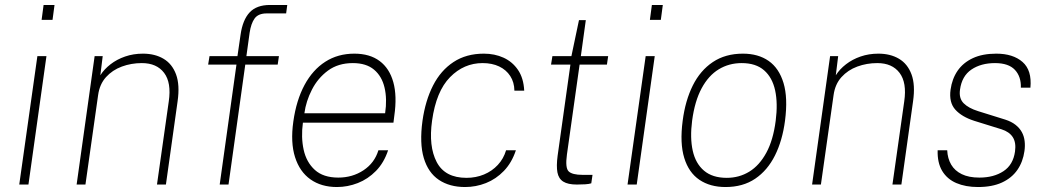

<svg xmlns="http://www.w3.org/2000/svg" viewBox="-20 -743 4214 773"><path d="M57.5 0 130.5 -517H167L94.5 0ZM147.5 -663 155.5 -723H199.5L191.5 -663Z M288.5 0 361 -517H393.5L384 -440Q399.5 -464.5 425 -484.2Q450.5 -504 483.8 -515.5Q517 -527 555.5 -527Q603.5 -527 638.2 -506.5Q673 -486 688.8 -443.5Q704.5 -401 695 -335L648 0H612L659.5 -335Q670.5 -410 640.8 -449.5Q611 -489 551 -489Q508.5 -489 470.5 -475Q432.5 -461 406.8 -432.5Q381 -404 375 -360L324 0Z M864.5 0 932 -483H818L823.5 -517H936L948.5 -603Q957 -663 985 -693Q1013 -723 1067 -723H1136.5L1132 -689H1053.5Q1020 -689 1005.2 -668.8Q990.5 -648.5 985 -611L972 -517H1103L1098 -483H967.5L900 0Z M1336.5 10Q1273.5 10 1230 -20.8Q1186.5 -51.5 1167.8 -110.5Q1149 -169.5 1161 -254Q1173 -339.5 1206 -400.8Q1239 -462 1289.8 -494.5Q1340.5 -527 1406.5 -527Q1468.5 -527 1508.2 -497.5Q1548 -468 1563.5 -412.2Q1579 -356.5 1567.5 -277L1564 -249H1199.5Q1191.5 -190.5 1202.5 -140.2Q1213.5 -90 1247.5 -59Q1281.5 -28 1342 -28Q1399 -28 1443.5 -57.5Q1488 -87 1503.5 -138H1542.5Q1526 -88 1493.8 -55Q1461.5 -22 1420.5 -6Q1379.5 10 1336.5 10ZM1205.5 -287H1530.5Q1539 -344.5 1528.2 -390.2Q1517.5 -436 1486 -462.5Q1454.5 -489 1400.5 -489Q1341.5 -489 1300.5 -458.8Q1259.5 -428.5 1235.8 -382Q1212 -335.5 1205.5 -287Z M1852.5 10Q1790 10 1747 -18.8Q1704 -47.5 1686.2 -106.8Q1668.5 -166 1681 -257Q1692.5 -338 1723.5 -398.8Q1754.5 -459.5 1805.8 -493.2Q1857 -527 1928 -527Q1971.5 -527 2007.2 -510.8Q2043 -494.5 2065.5 -461.5Q2088 -428.5 2090.5 -378H2051Q2050.5 -412 2034.2 -437Q2018 -462 1989.5 -475.5Q1961 -489 1923 -489Q1847.5 -489 1791.8 -432.2Q1736 -375.5 1719.5 -257Q1705 -154 1738.2 -90.5Q1771.5 -27 1858 -27Q1896 -27 1928.5 -40.5Q1961 -54 1984.2 -79Q2007.5 -104 2017.5 -138H2057Q2040.5 -88 2008.8 -55Q1977 -22 1936.5 -6Q1896 10 1852.5 10Z M2302.5 0Q2266.5 0 2247.8 -11.8Q2229 -23.5 2224.2 -49Q2219.5 -74.5 2225 -116L2276.5 -483H2198.5L2204 -517H2280.5L2311 -662H2338.5L2318.5 -517H2428.5L2423.5 -483H2313.5L2262.5 -121Q2255 -67 2269.5 -53Q2284 -39 2325.5 -39H2365.5L2360.5 -5Q2352 -2 2336 -1Q2320 0 2302.5 0Z M2506.5 0 2579.5 -517H2616L2543.5 0ZM2596.5 -663 2604.5 -723H2648.5L2640.5 -663Z M2901 10Q2839 10 2796 -19Q2753 -48 2734.8 -107.2Q2716.5 -166.5 2728.5 -257Q2739 -338 2769.2 -398.8Q2799.5 -459.5 2850 -493.2Q2900.5 -527 2971 -527Q3032.5 -527 3074.5 -497.8Q3116.5 -468.5 3134.5 -408.8Q3152.5 -349 3140.5 -257Q3130 -177 3100 -117Q3070 -57 3020.5 -23.5Q2971 10 2901 10ZM2906 -27Q2956 -27 2996.8 -52Q3037.5 -77 3065.2 -128Q3093 -179 3103 -257Q3112 -326.5 3100.8 -378.8Q3089.5 -431 3056.2 -460Q3023 -489 2966 -489Q2915 -489 2873.8 -464Q2832.5 -439 2804.8 -387.5Q2777 -336 2766.5 -257Q2757.5 -188 2769 -136.2Q2780.5 -84.5 2814.5 -55.8Q2848.5 -27 2906 -27Z M3249.5 0 3322 -517H3354.5L3345 -440Q3360.5 -464.5 3386 -484.2Q3411.5 -504 3444.8 -515.5Q3478 -527 3516.5 -527Q3564.5 -527 3599.2 -506.5Q3634 -486 3649.8 -443.5Q3665.5 -401 3656 -335L3609 0H3573L3620.5 -335Q3631.5 -410 3601.8 -449.5Q3572 -489 3512 -489Q3469.5 -489 3431.5 -475Q3393.5 -461 3367.8 -432.5Q3342 -404 3336 -360L3285 0Z M3917.5 10Q3867.5 10 3830.2 -6Q3793 -22 3773.2 -55Q3753.5 -88 3755 -138H3793.5Q3795 -105 3809.5 -80.2Q3824 -55.5 3852.2 -41.8Q3880.5 -28 3923 -28Q3981 -28 4020 -53.8Q4059 -79.5 4066.5 -133Q4071.5 -169 4057.5 -190.8Q4043.5 -212.5 4012 -222.5L3902.5 -256.5Q3852.5 -272.5 3826.2 -301.5Q3800 -330.5 3807 -382Q3813 -425.5 3835.2 -458Q3857.5 -490.5 3896.5 -508.8Q3935.5 -527 3991 -527Q4058.5 -527 4096.8 -493.5Q4135 -460 4128.5 -390H4090Q4091.5 -434.5 4066 -461.8Q4040.5 -489 3986 -489Q3929.5 -489 3891 -463Q3852.5 -437 3845 -382Q3840 -347 3859.8 -327.2Q3879.5 -307.5 3918 -295.5L4027 -261.5Q4052 -253.5 4068.5 -240.5Q4085 -227.5 4094 -211Q4103 -194.5 4105.2 -175Q4107.5 -155.5 4104.5 -135Q4098.5 -91.5 4076 -59Q4053.5 -26.5 4014 -8.2Q3974.5 10 3917.5 10Z"/></svg>

Font: Public Sans Thin
Style: Italic
Weight: 100
Italic angle: -8°
Designer: The Public Sans project authors (U.S. Web Design System). Libre Franklin designed by Pablo Impallari and Rodrigo Fuenzal
Version: Version 2.000